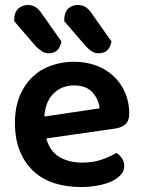

<svg xmlns="http://www.w3.org/2000/svg" viewBox="-20 -736 574 771"><path d="M166 -180Q180 -129 218 -106Q256 -83 312 -83Q354 -83 389.5 -95.5Q425 -108 447 -122Q461 -114 470 -100Q479 -86 479 -70Q479 -50 465.5 -34.5Q452 -19 428.5 -8Q405 3 373 9Q341 15 304 15Q245 15 196.5 -1Q148 -17 113.5 -49.5Q79 -82 59.5 -130Q40 -178 40 -242Q40 -304 59 -350Q78 -396 110.5 -427Q143 -458 186 -473Q229 -488 277 -488Q326 -488 367 -472.5Q408 -457 437 -429.5Q466 -402 482.5 -363.5Q499 -325 499 -280Q499 -252 484.5 -238Q470 -224 444 -220ZM277 -393Q228 -393 195 -360.5Q162 -328 158 -268L380 -301Q376 -338 351 -365.5Q326 -393 277 -393ZM37 -651V-657Q37 -686 53 -701Q69 -716 92 -716Q110 -716 123.5 -707Q137 -698 148 -681L227 -569Q221 -543 208 -532.5Q195 -522 176 -522Q160 -522 147.5 -530.5Q135 -539 124 -550ZM238 -651V-657Q238 -686 253.5 -701Q269 -716 292 -716Q311 -716 324.5 -707Q338 -698 349 -681L428 -569Q422 -543 409 -532.5Q396 -522 376 -522Q361 -522 348.5 -530Q336 -538 325 -550Z"/></svg>

Font: Baloo Da 2 SemiBold
Style: Regular
Weight: 600
Designer: Noopur Datye, Sulekha Rajkumar and Ek Type
Foundry: Ek Type
Version: Version 1.640;hotconv 1.0.111;makeotfexe 2.5.65597; ttfautoh